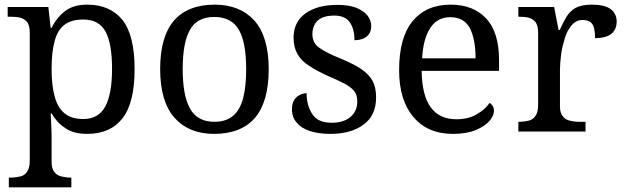

<svg xmlns="http://www.w3.org/2000/svg" viewBox="-20 -566 2688 826"><path d="M287 240H18V198H26C41 198 55 196 68 193C80 190 90 183 97 172C104 162 108 147 108 126V-426C108 -446 104 -461 97 -471C89 -480 79 -487 67 -490C54 -493 41 -494 26 -494H13V-536H188L198 -446H202C217 -477 237 -501 261 -519C285 -537 316 -546 355 -546C421 -546 471 -524 507 -480C542 -435 559 -365 559 -269C559 -172 542 -102 507 -57C472 -12 421 10 355 10C316 10 285 2 261 -15C236 -31 217 -52 202 -78H198C199 -59 200 -38 201 -17C202 5 202 22 202 35V131C202 150 206 165 214 174C221 184 231 190 244 193C256 196 269 198 284 198H287V240ZM339 -54C383 -54 415 -73 434 -110C453 -147 462 -200 462 -270C462 -341 453 -395 434 -430C415 -465 383 -482 338 -482C303 -482 276 -474 257 -459C237 -444 223 -420 215 -389C206 -357 202 -317 202 -269C202 -223 206 -184 215 -152C223 -120 237 -96 257 -79C277 -62 304 -54 339 -54Z M901 10C829 10 772 -13 731 -59C690 -105 669 -175 669 -269C669 -362 689 -432 729 -478C768 -523 827 -546 904 -546C976 -546 1033 -523 1074 -478C1115 -432 1136 -362 1136 -269C1136 -175 1116 -105 1077 -59C1037 -13 978 10 901 10ZM903 -42C936 -42 963 -51 983 -68C1003 -85 1017 -110 1026 -144C1035 -178 1039 -220 1039 -269C1039 -344 1029 -400 1008 -437C987 -474 952 -493 902 -493C852 -493 817 -474 797 -437C776 -400 766 -344 766 -269C766 -194 776 -138 797 -100C818 -61 853 -42 903 -42Z M1401 10C1368 10 1339 6 1314 -2C1289 -10 1270 -22 1257 -38C1243 -53 1236 -73 1236 -96C1236 -114 1240 -128 1247 -138C1254 -148 1263 -155 1273 -159C1282 -163 1291 -165 1299 -165C1299 -130 1307 -101 1323 -76C1338 -51 1366 -38 1407 -38C1442 -38 1470 -47 1489 -64C1508 -81 1517 -102 1517 -129C1517 -146 1514 -159 1507 -170C1500 -181 1487 -191 1470 -202C1452 -212 1427 -224 1394 -238C1360 -253 1332 -268 1310 -283C1287 -297 1271 -314 1260 -333C1249 -352 1243 -375 1243 -404C1243 -449 1260 -484 1295 -509C1329 -533 1374 -545 1431 -545C1463 -545 1490 -541 1512 -533C1533 -524 1550 -513 1561 -499C1572 -485 1577 -470 1577 -453C1577 -435 1571 -421 1559 -410C1546 -399 1528 -393 1505 -393C1505 -426 1498 -452 1484 -471C1470 -490 1448 -499 1419 -499C1385 -499 1361 -491 1346 -477C1331 -462 1324 -442 1324 -419C1324 -394 1334 -374 1353 -361C1372 -347 1403 -331 1448 -313C1483 -298 1512 -284 1534 -269C1556 -254 1572 -237 1583 -218C1593 -199 1598 -175 1598 -147C1598 -95 1580 -56 1544 -30C1508 -3 1460 10 1401 10Z M1929 10C1856 10 1800 -14 1759 -62C1718 -110 1697 -177 1697 -264C1697 -357 1716 -428 1755 -475C1794 -522 1848 -546 1919 -546C1984 -546 2035 -526 2072 -486C2109 -446 2127 -386 2127 -307V-261H1794C1795 -188 1809 -136 1834 -103C1859 -70 1895 -53 1943 -53C1978 -53 2007 -60 2032 -75C2056 -89 2074 -105 2086 -123C2091 -121 2095 -117 2099 -111C2103 -105 2105 -98 2105 -89C2105 -76 2099 -61 2086 -46C2073 -31 2054 -18 2028 -7C2002 4 1969 10 1929 10ZM1796 -315H2026C2026 -368 2018 -411 2002 -444C1985 -476 1957 -492 1917 -492C1880 -492 1852 -477 1832 -447C1811 -416 1799 -372 1796 -315Z M2499 0H2210V-42H2213C2228 -42 2242 -44 2255 -47C2267 -50 2277 -57 2284 -68C2291 -78 2295 -93 2295 -114V-426C2295 -446 2291 -461 2284 -471C2276 -480 2266 -487 2254 -490C2241 -493 2228 -494 2213 -494H2210V-536H2364L2383 -437H2388C2397 -457 2406 -475 2416 -492C2426 -509 2439 -522 2456 -532C2473 -541 2496 -546 2525 -546C2562 -546 2589 -540 2607 -527C2624 -514 2633 -496 2633 -473C2633 -452 2626 -435 2612 -422C2597 -409 2573 -402 2540 -402C2540 -421 2538 -436 2535 -447C2532 -458 2526 -467 2519 -472C2511 -477 2500 -480 2487 -480C2468 -480 2453 -473 2440 -458C2427 -443 2417 -425 2410 -402C2403 -379 2397 -356 2394 -332C2391 -307 2389 -285 2389 -266V-109C2389 -90 2393 -75 2401 -66C2408 -56 2418 -50 2431 -47C2443 -44 2456 -42 2471 -42H2499V0Z"/></svg>

Font: NameLogos Serif
Style: Regular
Weight: 500
Version: Version 0.1